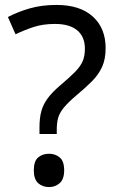

<svg xmlns="http://www.w3.org/2000/svg" viewBox="-20 -744 474 778"><path d="M140 -228Q140 -266 147.5 -293.5Q155 -321 173.5 -346Q192 -371 224 -398Q263 -431 284.5 -453Q306 -475 315 -496Q324 -517 324 -547Q324 -595 293 -621Q262 -647 203 -647Q154 -647 116 -634.5Q78 -622 43 -605L12 -675Q52 -696 100.5 -710Q149 -724 209 -724Q304 -724 356 -677Q408 -630 408 -549Q408 -504 393.5 -472.5Q379 -441 352.5 -414.5Q326 -388 290 -358Q257 -330 239.5 -309Q222 -288 216 -267.5Q210 -247 210 -218V-201H140ZM117 -54Q117 -91 134.5 -106Q152 -121 179 -121Q204 -121 222 -106Q240 -91 240 -54Q240 -18 222 -2Q204 14 179 14Q152 14 134.5 -2Q117 -18 117 -54Z"/></svg>

Font: ing115
Style: Regular
Weight: 400
Designer: Monotype Design Team
Foundry: Monotype Imaging Inc.
Version: Version 2.013